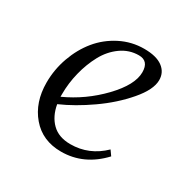

<svg xmlns="http://www.w3.org/2000/svg" viewBox="-112 -559 668 674"><g transform="rotate(30 221.5 -222.5)"><path d="M50.8 -178.2Q50.8 -231 68.6 -280.8Q86.4 -330.6 117.4 -368.4Q148.4 -406.2 193.4 -429.2Q238.3 -452.1 289.1 -452.1Q338.4 -452.1 363.8 -433.3Q389.2 -414.6 389.2 -382.8Q389.2 -344.2 345.2 -293Q301.3 -241.7 240.2 -199Q179.2 -156.2 121.1 -130.9Q128.9 -85.9 156.2 -59.1Q183.6 -32.2 231 -32.2Q306.6 -32.2 362.8 -86.9L377 -66.9Q308.1 6.8 215.8 6.8Q140.1 6.8 95.5 -45.7Q50.8 -98.1 50.8 -178.2ZM118.2 -159.2Q199.7 -196.3 262 -261.2Q324.2 -326.2 324.2 -377Q324.2 -422.9 284.2 -422.9Q245.1 -422.9 212.6 -399.7Q180.2 -376.5 160.2 -339.4Q140.1 -302.2 129.2 -258.3Q118.2 -214.4 118.2 -169.9Z"/></g></svg>

Font: Dihjauti S
Style: Italic
Weight: 400
Italic angle: -9°
Designer: T. Christopher White
Version: Version 3.0.0